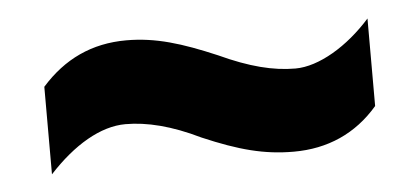

<svg xmlns="http://www.w3.org/2000/svg" viewBox="-28 -483 569 260"><g transform="rotate(-5 256.5 -352.5)"><path d="M240 -298C289 -277 323 -268 363 -268C409 -268 448 -285 478 -320V-439C447 -404 407 -380 375 -380C345 -380 313 -388 272 -407C225 -427 190 -438 150 -438C103 -438 65 -420 34 -385V-266C68 -303 105 -325 139 -325C168 -325 201 -317 240 -298Z"/></g></svg>

Font: Noto Sans Bengali Condensed
Style: Bold
Weight: 700
Width: 3
Designer: Joana Ranito - Universal Thirst; Jelle Bosma - Monotype Design Team
Foundry: Universal Thirst ehf.
Version: Version 3.000